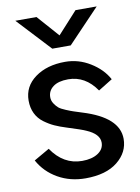

<svg xmlns="http://www.w3.org/2000/svg" viewBox="-91 -873 694 951"><g transform="rotate(-10 255.5 -397.5)"><path d="M28.3 -113.3 106.4 -158.2Q166 -70.3 259.8 -70.3Q309.6 -70.3 339.8 -90.3Q370.1 -110.4 370.1 -143.6Q370.1 -186.5 305.7 -213.9Q285.2 -223.6 212.9 -246.1Q178.7 -256.8 153.8 -268.1Q128.9 -279.3 103 -298.3Q77.1 -317.4 63.5 -345.7Q49.8 -374 49.8 -410.2Q49.8 -481.4 109.4 -524.9Q168.9 -568.4 260.7 -568.4Q328.1 -568.4 386.7 -532.2Q445.3 -496.1 473.6 -443.4L402.3 -399.4Q346.7 -480.5 260.7 -480.5Q210.9 -480.5 184.6 -460.4Q158.2 -440.4 158.2 -408.2Q158.2 -390.6 168 -376Q177.7 -361.3 188 -352.5Q198.2 -343.8 223.1 -333.5Q248 -323.2 260.3 -319.3Q272.5 -315.4 302.7 -305.7Q480.5 -251 480.5 -142.6Q480.5 -75.2 422.9 -28.8Q365.2 17.6 261.7 17.6Q184.6 17.6 123 -17.6Q61.5 -52.7 28.3 -113.3ZM53.7 -811.5H160.2L256.8 -702.1L356.4 -811.5H462.9L302.7 -643.6H210Z"/></g></svg>

Font: Gothic A1 SemiBold
Style: Regular
Weight: 600
Version: Version 2.50